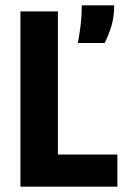

<svg xmlns="http://www.w3.org/2000/svg" viewBox="-20 -703 472 723"><path d="M57 0V-660H198V0ZM86 0V-121H422V0ZM273 -541Q280 -577 283 -603.5Q286 -630 287 -649.5Q288 -669 288 -683H410Q410 -640 399.5 -605Q389 -570 374 -541Z"/></svg>

Font: Bricolage Grotesque 36pt SemiCondensed
Style: Bold
Weight: 700
Width: 4
Designer: Mathieu Triay
Foundry: Atelier Triay
Version: Version 1.001;gftools[0.9.33.dev8+g029e19f]